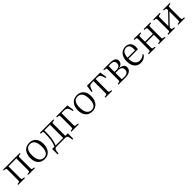

<svg xmlns="http://www.w3.org/2000/svg" viewBox="565 -2459 4547 4547"><g transform="rotate(-45 2838.5 -185.0)"><path d="M48.8 0V-24.9L99.1 -32.2Q114.7 -34.2 119.4 -43.2Q124 -52.2 124 -80.1V-432.1Q124 -456.1 118.9 -464.4Q113.8 -472.7 98.1 -475.1L45.9 -481.9L49.8 -507.8H606.9V-481.9L560.1 -476.1Q541.5 -473.1 535.6 -465.3Q529.8 -457.5 529.8 -436V-75.2Q529.8 -50.8 535.6 -42.2Q541.5 -33.7 560.1 -30.8L606.9 -24.9V0H381.8V-23.9L430.2 -30.8Q448.2 -32.7 453.6 -41.5Q459 -50.3 459 -76.2V-474.1H194.8V-77.1Q194.8 -53.2 200.4 -44.2Q206.1 -35.2 222.2 -32.2L274.9 -23.9V0Z M926.8 14.2Q819.8 14.2 758.8 -55.7Q697.8 -125.5 697.8 -246.1Q697.8 -373.5 761.5 -447.3Q825.2 -521 938 -521Q1041 -521 1100.8 -452.4Q1160.6 -383.8 1160.6 -267.1Q1160.6 -136.7 1098.1 -61.3Q1035.6 14.2 926.8 14.2ZM939 -22Q1009.8 -22 1047.4 -77.9Q1085 -133.8 1085 -246.1Q1085 -365.2 1043.9 -426Q1002.9 -486.8 925.8 -486.8Q773.9 -486.8 773.9 -266.1Q773.9 -145.5 817.1 -83.7Q860.4 -22 939 -22Z M1713.9 151.9 1703.6 87.9Q1696.3 37.1 1678.5 18.6Q1660.6 0 1614.7 0H1345.7Q1299.3 0 1280.5 19Q1261.7 38.1 1254.9 85L1245.6 150.9H1217.8V-33.2H1294.9Q1331.5 -114.7 1345.2 -203.1Q1358.9 -291.5 1358.9 -426.8Q1358.9 -453.1 1353.3 -463.1Q1347.7 -473.1 1330.6 -476.1L1279.8 -481.9L1283.7 -507.8H1733.9V-481.9L1687.5 -476.1Q1668.9 -473.1 1663.3 -465.1Q1657.7 -457 1657.7 -436V-32.2H1742.7L1741.7 147ZM1335.9 -33.2 1586.9 -32.2V-474.1H1398.9Q1398.9 -316.4 1385.7 -223.1Q1374 -124 1335.9 -33.2Z M1829.1 0V-24.9L1878.4 -32.2Q1894.5 -35.2 1899.4 -44.4Q1904.3 -53.7 1904.3 -79.1V-432.1Q1904.3 -455.6 1899.4 -464.4Q1894.5 -473.1 1878.4 -475.1L1826.2 -481.9L1830.1 -507.8H2201.2L2228.5 -328.1L2201.2 -320.8L2185.1 -375Q2172.4 -416.5 2157.5 -437.3Q2142.6 -458 2118.7 -467Q2094.7 -476.1 2052.2 -476.1H1975.1V-79.1Q1975.1 -54.2 1979.7 -45.2Q1984.4 -36.1 2000.5 -34.2L2079.1 -23.9V0Z M2522.9 14.2Q2416 14.2 2355 -55.7Q2293.9 -125.5 2293.9 -246.1Q2293.9 -373.5 2357.7 -447.3Q2421.4 -521 2534.2 -521Q2637.2 -521 2697 -452.4Q2756.8 -383.8 2756.8 -267.1Q2756.8 -136.7 2694.3 -61.3Q2631.8 14.2 2522.9 14.2ZM2535.2 -22Q2606 -22 2643.6 -77.9Q2681.2 -133.8 2681.2 -246.1Q2681.2 -365.2 2640.1 -426Q2599.1 -486.8 2522 -486.8Q2370.1 -486.8 2370.1 -266.1Q2370.1 -145.5 2413.3 -83.7Q2456.5 -22 2535.2 -22Z M2968.8 0V-24.9L3019.5 -32.2Q3035.2 -34.7 3040.5 -43.7Q3045.9 -52.7 3045.9 -79.1V-476.1H3005.9Q2944.3 -476.1 2918.7 -455.8Q2893.1 -435.5 2873.5 -371.1L2858.9 -323.2L2831.5 -328.1L2857.9 -507.8H3303.7L3330.6 -328.1L3302.7 -323.2L3287.6 -373Q3269.5 -435.5 3243.4 -455.8Q3217.3 -476.1 3154.8 -476.1H3116.7V-76.2Q3116.7 -52.7 3121.6 -43.9Q3126.5 -35.2 3141.6 -33.2L3194.8 -23.9V0Z M3405.3 0V-24.9L3453.6 -32.2Q3469.7 -34.2 3475.1 -43.5Q3480.5 -52.7 3480.5 -78.1V-431.2Q3480.5 -456.5 3475.8 -465.3Q3471.2 -474.1 3454.6 -476.1L3403.3 -482.9L3407.2 -507.8H3635.3Q3718.8 -507.8 3767.1 -480.2Q3815.4 -452.6 3815.4 -392.1Q3815.4 -342.3 3781.2 -309.3Q3747.1 -276.4 3686.5 -267.1V-266.1Q3757.3 -261.2 3800.3 -231.7Q3843.3 -202.1 3843.3 -145Q3843.3 -74.2 3788.1 -37.1Q3732.9 0 3632.3 0ZM3551.3 -279.8H3631.3Q3683.6 -279.8 3711.9 -306.9Q3740.2 -334 3740.2 -382.8Q3740.2 -432.6 3710.4 -454.8Q3680.7 -477.1 3622.6 -477.1Q3589.4 -477.1 3551.3 -473.1ZM3634.3 -30.8Q3695.8 -30.8 3732.7 -58.3Q3769.5 -85.9 3769.5 -144Q3769.5 -193.8 3734.4 -220.5Q3699.2 -247.1 3638.2 -247.1H3551.3V-36.1Q3602.1 -30.8 3634.3 -30.8Z M4151.4 14.2Q4050.8 14.2 3991.5 -54.7Q3932.1 -123.5 3932.1 -249Q3932.1 -373.5 3992.9 -447.8Q4053.7 -522 4156.2 -522Q4237.3 -522 4284.2 -473.6Q4331.1 -425.3 4331.1 -346.2Q4331.1 -305.2 4324.2 -266.1H4006.3Q4005.9 -152.8 4050.5 -97.9Q4095.2 -43 4171.4 -43Q4255.9 -43 4316.4 -105L4335.4 -85.9Q4264.6 14.2 4151.4 14.2ZM4007.3 -298.8H4257.3Q4259.3 -315.9 4259.3 -350.1Q4259.3 -490.2 4151.4 -490.2Q4020 -490.2 4007.3 -298.8Z M4421.9 0V-24.9L4472.2 -32.2Q4487.8 -34.7 4492.9 -43.7Q4498 -52.7 4498 -79.1V-430.2Q4498 -456.1 4493.4 -465.1Q4488.8 -474.1 4473.1 -476.1L4419.9 -482.9L4423.8 -507.8H4647V-482.9L4594.2 -475.1Q4579.1 -472.7 4574 -463.9Q4568.8 -455.1 4568.8 -431.2V-273.9H4833V-434.1Q4833 -457 4827.6 -465.6Q4822.3 -474.1 4805.2 -476.1L4753.9 -482.9L4757.8 -507.8H4980V-482.9L4934.1 -476.1Q4915.5 -474.1 4909.7 -465.3Q4903.8 -456.5 4903.8 -433.1V-73.2Q4903.8 -50.8 4909.7 -42.5Q4915.5 -34.2 4934.1 -32.2L4981 -24.9V0H4756.8V-23.9L4804.2 -30.8Q4821.8 -32.7 4827.4 -41.7Q4833 -50.8 4833 -75.2V-241.2H4568.8V-76.2Q4568.8 -53.2 4574 -44.2Q4579.1 -35.2 4594.2 -33.2L4647.9 -23.9V0Z M5073.7 0V-24.9L5124 -32.2Q5139.6 -34.7 5144.8 -43.7Q5149.9 -52.7 5149.9 -79.1V-430.2Q5149.9 -456.1 5145.3 -465.1Q5140.6 -474.1 5125 -476.1L5071.8 -482.9L5075.7 -507.8H5298.8V-482.9L5246.1 -475.1Q5231 -472.7 5225.8 -463.9Q5220.7 -455.1 5220.7 -431.2V-143.1L5483.9 -416V-434.1Q5483.9 -457 5478.3 -465.6Q5472.7 -474.1 5455.1 -476.1L5404.8 -482.9L5408.7 -507.8H5630.9V-482.9L5585 -476.1Q5566.4 -474.1 5560.5 -465.3Q5554.7 -456.5 5554.7 -433.1V-73.2Q5554.7 -50.8 5560.5 -42.5Q5566.4 -34.2 5584 -32.2L5631.8 -24.9V0H5407.7V-23.9L5455.1 -30.8Q5472.7 -32.7 5478.3 -41.7Q5483.9 -50.8 5483.9 -75.2V-371.1L5220.7 -98.1V-76.2Q5220.7 -53.2 5225.8 -44.2Q5231 -35.2 5246.1 -33.2L5299.8 -23.9V0Z"/></g></svg>

Font: Literata Light
Style: Regular
Weight: 300
Designer: Latin by Veronika Burian and Jose Scaglione. Greek by Irene Vlachou. Cyrillic by Vera Evstafieva.
Foundry: TypeTogether
Version: Version 3.021